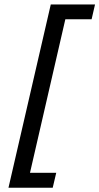

<svg xmlns="http://www.w3.org/2000/svg" viewBox="-20 -782 453 875"><path d="M18.6 73.7 211.4 -761.7H413.1L397.5 -694.3H277.8L116.7 5.4H236.3L220.2 73.7Z"/></svg>

Font: HK Grotesk SmBold Legacy Italic
Style: Regular
Weight: 600
Italic angle: -13°
Designer: Alfredo Marco Pradil
Foundry: Hanken Design Co.
Version: Version 2.022;PS 002.022;hotconv 1.0.88;makeotf.lib2.5.64775